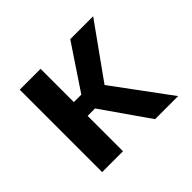

<svg xmlns="http://www.w3.org/2000/svg" viewBox="-151 -926 1153 1153"><g transform="rotate(-45 425.0 -350.0)"><path d="M577.5 0 368 -300.5H305V0H128V-700H305V-417.5H368.5L557 -700H751.5L508 -359.5L773.5 0Z"/></g></svg>

Font: League Mono Wide
Style: Bold
Weight: 700
Width: 8
Designer: Tyler Finck
Foundry: The League of Moveable Type / Tyler Finck
Version: Version 2.210